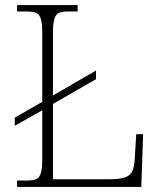

<svg xmlns="http://www.w3.org/2000/svg" viewBox="-20 -734 631 754"><path d="M47 0V-25H86Q109 -25 122 -30.5Q135 -36 140.5 -54.5Q146 -73 146 -109V-301L38 -240V-272L146 -334V-604Q146 -641 140.5 -659.5Q135 -678 122 -683.5Q109 -689 85 -689H47V-714H285V-689H250Q225 -689 212 -683.5Q199 -678 193.5 -660Q188 -642 188 -605V-359L357 -457V-423L188 -326V-30H409Q450 -30 471 -37.5Q492 -45 499.5 -61.5Q507 -78 509 -107L515 -207H542L535 0Z"/></svg>

Font: Noto Serif Thai ExtraLight
Style: Regular
Weight: 250
Version: Version 2.001